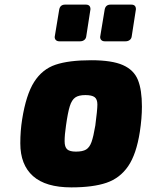

<svg xmlns="http://www.w3.org/2000/svg" viewBox="-20 -806 635 832"><path d="M68 -185Q68 -239 76 -289Q93 -396 128 -451Q163 -506 220.5 -525.5Q278 -545 375 -545Q465 -545 512.5 -524Q560 -503 577.5 -460Q595 -417 595 -344Q595 -294 586 -235Q571 -138 535.5 -86Q500 -34 441.5 -14Q383 6 289 6Q178 6 123 -43Q68 -92 68 -185ZM393 -262Q402 -330 402 -353Q402 -376 390 -385Q378 -394 350 -394Q321 -394 306 -383.5Q291 -373 282.5 -346Q274 -319 266 -262Q260 -222 260 -194Q260 -169 271 -159Q282 -149 309 -149Q338 -149 353 -158Q368 -167 376.5 -190.5Q385 -214 393 -262ZM217 -646 236 -761Q239 -786 262 -786H352Q372 -786 372 -766L354 -650Q353 -639 345.5 -633Q338 -627 327 -627H237Q228 -627 222.5 -632Q217 -637 217 -646ZM414 -646 433 -761Q436 -786 459 -786H549Q569 -786 569 -766L551 -650Q550 -639 542.5 -633Q535 -627 524 -627H434Q425 -627 419.5 -632Q414 -637 414 -646Z"/></svg>

Font: Exo Black
Style: Italic
Weight: 900
Italic angle: -9°
Designer: Natanael Gama
Foundry: Natanael Gama
Version: Version 1.500; ttfautohint (v1.6)